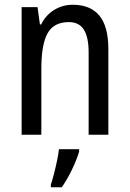

<svg xmlns="http://www.w3.org/2000/svg" viewBox="-20 -567 545 808"><path d="M286 -547Q360 -547 398 -501.5Q436 -456 436 -360V0H353V-347Q353 -410 333 -442Q313 -474 270 -474Q206 -474 180 -426.5Q154 -379 154 -279V0H71V-537H138L148 -464H153Q173 -504 208.5 -525.5Q244 -547 286 -547ZM313 71Q303 105 282.5 147.5Q262 190 240 221H194V210Q200 192 207 165Q214 138 220 109.5Q226 81 228 61H313Z"/></svg>

Font: Noto Sans Myanmar Condensed
Style: Regular
Weight: 400
Width: 3
Designer: Monotype Design Team
Foundry: Monotype Imaging Inc.
Version: Version 2.107; ttfautohint (v1.8.4.7-5d5b)